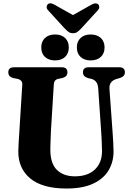

<svg xmlns="http://www.w3.org/2000/svg" viewBox="-20 -1097 772 1133"><path d="M578 -306 559.5 -576Q556.5 -621.5 519.5 -631.5L500 -636Q469.5 -644.5 469.5 -670Q469.5 -700 502.5 -700H684.5Q717 -700 717 -670Q717 -645.5 687 -636.5L668 -631Q622.5 -618 626 -571.5L645 -308Q647 -282 648.2 -257Q649.5 -232 650 -205Q650.5 -142 621 -92.2Q591.5 -42.5 530 -13.5Q468.5 15.5 372.5 15.5Q231 15.5 159.2 -43.5Q87.5 -102.5 88 -204Q88 -223.5 90.2 -257.5Q92.5 -291.5 94.5 -325L111.5 -598Q113 -624.5 83.5 -631.5L60 -636Q29 -643.5 29 -670Q29 -700 62.5 -700H345Q378 -700 378 -670Q378 -644.5 347.5 -636.5L323 -631.5Q299 -626 297.5 -598.5L280.5 -322Q279 -289.5 278.2 -262.8Q277.5 -236 277 -216.5Q276.5 -133.5 315.2 -95Q354 -56.5 422 -56.5Q497.5 -56.5 540 -96.8Q582.5 -137 582 -207.5Q581.5 -241.5 580.2 -263.8Q579 -286 578 -306ZM305 -740.5Q267.5 -740.5 245.5 -761Q223.5 -781.5 223.5 -817Q223.5 -852 245.5 -872.8Q267.5 -893.5 305 -893.5Q342.5 -893.5 364.2 -872.8Q386 -852 386 -817Q386 -782 364.2 -761.2Q342.5 -740.5 305 -740.5ZM514.5 -740.5Q477.5 -740.5 455.5 -761Q433.5 -781.5 433.5 -817Q433.5 -852 455.5 -872.8Q477.5 -893.5 514.5 -893.5Q553 -893.5 575 -872.8Q597 -852 597 -817Q597 -782 575 -761.2Q553 -740.5 514.5 -740.5ZM462 -932Q449 -918 438 -909.5Q427 -901 410.5 -901Q394 -901 383.2 -909.5Q372.5 -918 359 -932L264.5 -1035.5Q254.5 -1046.5 255.2 -1056.2Q256 -1066 261.5 -1071.5Q276.5 -1084.5 302 -1069L410.5 -1008L519 -1069Q544.5 -1084 559.5 -1071.5Q565 -1066 565.8 -1056.2Q566.5 -1046.5 556.5 -1035.5Z"/></svg>

Font: Fraunces 72pt Soft
Style: Bold
Weight: 700
Version: Version 1.000;[b76b70a41]